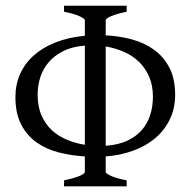

<svg xmlns="http://www.w3.org/2000/svg" viewBox="-20 -655 678 675"><path d="M112.3 -322.8Q112.3 -279.8 126.2 -248.5Q140.1 -217.3 163.3 -196.3Q186.5 -175.3 216.6 -163.1Q246.6 -150.9 278.3 -146V-494.6Q233.4 -491.2 201.9 -475.1Q170.4 -459 150.4 -435.3Q130.4 -411.6 121.3 -382.3Q112.3 -353 112.3 -322.8ZM517.6 -315.4Q517.6 -354.5 504.6 -384.8Q491.7 -415 469.2 -437Q446.8 -459 416.5 -472.4Q386.2 -485.8 351.6 -491.7V-142.6Q395 -145.5 426.5 -159.9Q458 -174.3 478.3 -197.5Q498.5 -220.7 508.1 -250.7Q517.6 -280.8 517.6 -315.4ZM205.1 0V-21Q238.3 -27.8 258.3 -35.9Q278.3 -43.9 278.3 -50.8V-105Q231.4 -107.9 187.5 -118.9Q143.6 -129.9 109.4 -153.8Q75.2 -177.7 54.7 -216.8Q34.2 -255.9 34.2 -314Q34.2 -357.9 50.8 -395Q67.4 -432.1 98.9 -460.2Q130.4 -488.3 175.8 -506.1Q221.2 -523.9 278.3 -529.3V-583.5Q278.3 -589.4 259.3 -598.1Q240.2 -606.9 205.1 -613.8V-634.8H425.3V-613.8Q392.1 -606.9 371.8 -598.6Q351.6 -590.3 351.6 -583.5V-530.8Q400.9 -528.3 445.1 -516.1Q489.3 -503.9 522.7 -479.2Q556.2 -454.6 575.7 -416.7Q595.2 -378.9 595.7 -324.7Q596.2 -274.4 577.1 -235.4Q558.1 -196.3 525.1 -168.7Q492.2 -141.1 447.5 -125Q402.8 -108.9 351.6 -105V-50.8Q351.6 -44.9 370.8 -36.4Q390.1 -27.8 425.3 -21V0Z"/></svg>

Font: Gentium Plus CyrE
Style: Regular
Weight: 400
Designer: J. Victor Gaultney, Annie Olsen, Iska Routamaa, Becca Hirsbrunner
Foundry: SIL International
Version: Version 5.000